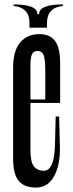

<svg xmlns="http://www.w3.org/2000/svg" viewBox="-20 -831 329 862"><path d="M183.3 -368.9V-510Q183.3 -566.7 175.6 -584.4Q167.8 -602.2 148.9 -602.2Q130 -602.2 123.3 -586.7Q116.7 -571.1 116.7 -537.8V-156.7Q116.7 -102.2 132.8 -83.3Q148.9 -64.4 176.7 -64.4Q223.3 -64.4 226.7 -177.8L230 -307.8H245.6L248.9 -174.4Q251.1 -92.2 223.3 -40.6Q195.6 11.1 141.1 11.1Q88.9 11.1 63.9 -18.9Q38.9 -48.9 38.9 -118.9V-526.7Q38.9 -604.4 71.1 -641.1Q103.3 -677.8 156.7 -677.8Q204.4 -677.8 227.2 -647.2Q250 -616.7 250 -546.7V-368.9ZM227.8 -368.9H90V-384.4H227.8ZM155.6 -767.8H144.4L142.2 -706.7H191.1V-728.9Q191.1 -796.7 262.2 -804.4V-811.1Q155.6 -811.1 155.6 -767.8ZM158.9 -767.8H147.8Q147.8 -811.1 41.1 -811.1V-804.4Q112.2 -796.7 112.2 -728.9V-706.7H161.1Z"/></svg>

Font: Le Murmure
Style: Regular
Weight: 600
Width: 2
Designer: Jeremy Landes, Alexander Slobzheninov (Cyrillic)
Foundry: Velvetyne Type Foundry
Version: Version 1.0